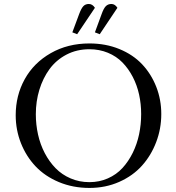

<svg xmlns="http://www.w3.org/2000/svg" viewBox="-20 -927 877 955"><path d="M58.1 -354Q58.1 -452.1 103 -533.2Q147.9 -614.3 232.4 -662.6Q316.9 -710.9 424.8 -710.9Q505.9 -710.9 573.7 -683.1Q641.6 -655.3 686.8 -607.4Q731.9 -559.6 757.1 -495.6Q782.2 -431.6 782.2 -359.9Q782.2 -286.6 756.8 -220Q731.4 -153.3 686 -102.8Q640.6 -52.2 572.8 -22.2Q504.9 7.8 424.8 7.8Q342.8 7.8 273.2 -21.2Q203.6 -50.3 157 -99.6Q110.4 -148.9 84.2 -214.8Q58.1 -280.8 58.1 -354ZM158.2 -358.9Q158.2 -307.1 169.2 -257.8Q180.2 -208.5 202.6 -165.5Q225.1 -122.6 256.6 -90.3Q288.1 -58.1 331.3 -39.6Q374.5 -21 424.8 -21Q474.1 -21 516.6 -39.8Q559.1 -58.6 589.1 -91.3Q619.1 -124 640.4 -167.2Q661.6 -210.4 671.9 -259.3Q682.1 -308.1 682.1 -359.9Q682.1 -409.7 671.9 -456.5Q661.6 -503.4 640.4 -544.4Q619.1 -585.4 589.1 -616.2Q559.1 -647 516.6 -664.6Q474.1 -682.1 424.8 -682.1Q361.8 -682.1 310.5 -655.3Q259.3 -628.4 226.3 -583.3Q193.4 -538.1 175.8 -480.5Q158.2 -422.9 158.2 -358.9ZM339.8 -766.1 374 -857.9Q384.3 -885.3 394.5 -896.2Q404.8 -907.2 421.9 -907.2Q439.9 -907.2 452.1 -888.2L363.8 -756.8ZM452.1 -766.1 485.8 -857.9Q495.6 -885.3 506.3 -896.2Q517.1 -907.2 534.2 -907.2Q551.8 -907.2 564 -888.2L476.1 -756.8Z"/></svg>

Font: Dihjauti S
Style: Bold
Weight: 700
Designer: T. Christopher White
Version: Version 3.0.0